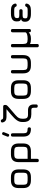

<svg xmlns="http://www.w3.org/2000/svg" viewBox="1913 -2718 1004 4871"><g transform="rotate(-90 2415.5 -282.0)"><path d="M276 0Q176.5 0 128.2 -48Q80 -96 80 -195V-311Q80 -411.5 128.2 -459.2Q176.5 -507 276 -507H358Q458 -507 506 -459Q554 -411 554 -311V-196Q554 -96.5 506 -48.2Q458 0 358 0ZM164 -195Q164 -130.5 187.5 -107.2Q211 -84 276 -84H358Q423.5 -84 446.8 -107.5Q470 -131 470 -196V-311Q470 -376.5 446.8 -399.8Q423.5 -423 358 -423H276Q232.5 -423 208.2 -413.2Q184 -403.5 174 -379.2Q164 -355 164 -311Z M738 158V-311Q738 -411.5 786.2 -459.2Q834.5 -507 934 -507H1016Q1116 -507 1164 -459Q1212 -411 1212 -311V-196Q1212 -96.5 1164 -48.2Q1116 0 1016 0H822V158Q822 200 780 200Q738 200 738 158ZM822 -84H1016Q1081.5 -84 1104.8 -107.5Q1128 -131 1128 -196V-311Q1128 -376.5 1104.8 -399.8Q1081.5 -423 1016 -423H934Q890.5 -423 866.2 -413.2Q842 -403.5 832 -379.2Q822 -355 822 -311Z M1579 0Q1480 0 1433 -47Q1386 -94 1386 -192V-465Q1386 -507 1428 -507Q1470 -507 1470 -465V-192Q1470 -128.5 1493 -106.2Q1516 -84 1579 -84Q1598.5 -84 1609.8 -74Q1621 -64 1621 -42Q1621 0 1579 0ZM1406.4 -554.6Q1441.7 -541.4 1453.6 -574.2L1495.9 -680.4Q1509.7 -715.4 1476.3 -727.7Q1442.4 -741.4 1429 -708.1L1386.8 -601.9Q1373.1 -568 1406.4 -554.6Z M2160 173Q2118 173 2118 131V76Q2118 36 2104.5 23Q2091 10 2052 10H1953Q1879 10 1836 -15.5Q1793 -41 1774.5 -84.2Q1756 -127.5 1756 -181V-221Q1756 -257.5 1766.5 -290Q1777 -322.5 1799 -355Q1821 -387.5 1856.2 -423Q1891.5 -458.5 1941 -501L2081 -620H1879Q1821.5 -620 1787.8 -645.8Q1754 -671.5 1745 -720Q1741.5 -741 1753 -752.5Q1764.5 -764 1786 -764Q1805.5 -764 1812.8 -753Q1820 -742 1829 -724Q1835 -712 1847.8 -708Q1860.5 -704 1885 -704H2147Q2189 -704 2189 -662V-643Q2189 -630 2183.5 -618.5Q2178 -607 2162 -590.8Q2146 -574.5 2114 -547L1999 -448Q1963.5 -417.5 1934.2 -392.8Q1905 -368 1884 -343.2Q1863 -318.5 1851.5 -289.2Q1840 -260 1840 -221V-182Q1840 -144.5 1850 -120.8Q1860 -97 1881.8 -85.5Q1903.5 -74 1939 -74H2052Q2127 -74 2164.5 -36.5Q2202 1 2202 76V131Q2202 173 2160 173Z M2538 0Q2438.5 0 2390.2 -48Q2342 -96 2342 -195V-311Q2342 -411.5 2390.2 -459.2Q2438.5 -507 2538 -507H2620Q2720 -507 2768 -459Q2816 -411 2816 -311V-196Q2816 -96.5 2768 -48.2Q2720 0 2620 0ZM2426 -195Q2426 -130.5 2449.5 -107.2Q2473 -84 2538 -84H2620Q2685.5 -84 2708.8 -107.5Q2732 -131 2732 -196V-311Q2732 -376.5 2708.8 -399.8Q2685.5 -423 2620 -423H2538Q2494.5 -423 2470.2 -413.2Q2446 -403.5 2436 -379.2Q2426 -355 2426 -311Z M2990 -196V-465Q2990 -507 3032 -507Q3074 -507 3074 -465V-196Q3074 -131 3097.8 -107.5Q3121.5 -84 3186 -84H3258Q3322.5 -84 3346.2 -107.5Q3370 -131 3370 -196V-465Q3370 -507 3412 -507Q3454 -507 3454 -465V-196Q3454 -96.5 3406 -48.2Q3358 0 3258 0H3186Q3086.5 0 3038.2 -48.2Q2990 -96.5 2990 -196Z M3652 158V-465Q3652 -507 3694 -507Q3736 -507 3736 -465V-196Q3736 -131 3759.8 -107.5Q3783.5 -84 3848 -84H3876Q3936 -84 3980.8 -98Q4025.5 -112 4032 -141V-465Q4032 -507 4074 -507Q4116 -507 4116 -465V-42Q4116 0 4074 0Q4032 0 4032 -42V-59Q4006 -30 3966.5 -15Q3927 0 3876 0H3848Q3778.5 0 3736 -22V158Q3736 200 3694 200Q3652 200 3652 158Z M4496 0Q4402.5 0 4353 -34.5Q4303.5 -69 4301 -132L4300 -164Q4299.5 -198 4317 -221.8Q4334.5 -245.5 4368 -250Q4330 -265 4319.5 -286Q4309 -307 4309 -351V-377Q4309 -416 4330.8 -445.5Q4352.5 -475 4396.2 -491.2Q4440 -507.5 4506 -507H4588Q4662.5 -507 4705.2 -482Q4748 -457 4760 -405Q4764.5 -384 4752.8 -372.5Q4741 -361 4719 -361Q4699.5 -361 4690.5 -371Q4681.5 -381 4674 -399Q4666.5 -412.5 4646.5 -418.2Q4626.5 -424 4588 -424H4489Q4436 -424 4414.5 -407.5Q4393 -391 4393 -361V-338Q4393 -320.5 4402.5 -311.2Q4412 -302 4429 -298.5Q4446 -295 4469 -295H4576Q4618 -295 4618 -253Q4618 -211 4576 -211H4461Q4435 -211 4418.8 -206Q4402.5 -201 4394.8 -188.5Q4387 -176 4387 -153V-132Q4387 -98.5 4417.5 -90.8Q4448 -83 4496 -83H4588Q4626.5 -83 4646.5 -88.8Q4666.5 -94.5 4674 -108Q4681.5 -127 4690.8 -136.5Q4700 -146 4720 -146Q4741 -146 4752.8 -134.5Q4764.5 -123 4760 -102Q4748 -50.5 4705.2 -25.2Q4662.5 0 4588 0Z"/></g></svg>

Font: Jura Light
Style: Bold
Weight: 700
Version: Version 5.104